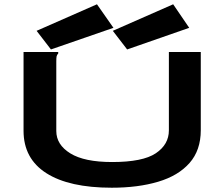

<svg xmlns="http://www.w3.org/2000/svg" viewBox="-20 -866 1040 897"><path d="M502 11Q303 11 196.5 -57Q90 -125 90 -255V-623H252V-616Q246 -610 244.5 -603Q243 -596 243 -579V-254Q243 -190 308.5 -149.5Q374 -109 504 -109Q647 -109 708 -150Q769 -191 769 -257V-623H918V-258Q918 -164 865.5 -104.5Q813 -45 719 -17Q625 11 502 11ZM574 -635 507 -722 789 -846 864 -736ZM218 -635 151 -722 433 -846 510 -736Z"/></svg>

Font: Inconsolata UltraExpanded Black
Style: Regular
Weight: 900
Width: 9
Monospace: yes
Designer: Raph Levien, Cyreal, Brenton Simpson
Foundry: Raph Levien, Cyreal, Google
Version: Version 3.001; ttfautohint (v1.8.2.53-6de2)